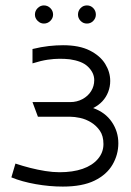

<svg xmlns="http://www.w3.org/2000/svg" viewBox="-20 -678 484 709"><path d="M142 -658Q129 -658 119 -648Q109 -638 109 -624Q109 -611 119 -601Q129 -591 142 -591Q156 -591 166 -601Q176 -611 176 -624Q176 -638 166 -648Q156 -658 142 -658ZM301 -658Q287 -658 277.5 -648Q268 -638 268 -624Q268 -611 277.5 -601Q287 -591 301 -591Q315 -591 324.5 -601Q334 -611 334 -624Q334 -638 324.5 -648Q315 -658 301 -658ZM100 -444Q132 -454 156 -457.5Q180 -461 200 -461Q220 -461 238 -459Q259 -456 276 -449.5Q293 -443 304.5 -432Q316 -421 322 -408.5Q328 -396 328 -382Q328 -360 316.5 -341.5Q305 -323 284.5 -312Q264 -301 239 -301H100L120 -247H238Q255 -247 276 -242.5Q297 -238 316.5 -226Q336 -214 349 -195Q362 -176 362 -146Q362 -115 341.5 -91Q321 -67 285 -54.5Q249 -42 200 -42Q175 -42 147 -46.5Q119 -51 91.5 -58Q64 -65 37 -74L22 -23Q61 -7 112 2Q163 11 212 11Q284 11 329 -11Q374 -33 395.5 -70Q417 -107 417 -149Q417 -192 393 -227.5Q369 -263 324 -279Q344 -289 358 -304Q372 -319 379.5 -338.5Q387 -358 387 -379Q387 -412 368.5 -442Q350 -472 311.5 -491.5Q273 -511 213 -511Q188 -511 160.5 -508Q133 -505 100 -497Z"/></svg>

Font: AdventPro_ExpandedRegular
Style: ExpandedRegular
Weight: 400
Width: 7
Designer: VivaRado, Andreas Kalpakidis
Foundry: VivaRado, Andreas Kalpakidis
Version: Version 3.000